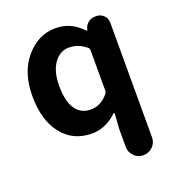

<svg xmlns="http://www.w3.org/2000/svg" viewBox="-141 -683 926 1012"><g transform="rotate(-20 322.0 -177.0)"><path d="M418 143.6V39.1L423.8 -41Q423.8 -43.9 421.4 -44.9Q418.9 -45.9 417 -43.9Q353.5 16.6 276.4 16.6Q170.9 16.6 108.9 -62Q46.9 -140.6 46.9 -276.4Q46.9 -409.2 116.7 -490.2Q186.5 -571.3 282.2 -571.3Q327.1 -571.3 362.8 -555.2Q398.4 -539.1 432.6 -503.9Q433.6 -502.9 436 -502.9Q438.5 -502.9 438.5 -504.9L439.5 -508.8Q444.3 -530.3 461.4 -543.9Q478.5 -557.6 501 -557.6H507.8Q531.2 -557.6 548.3 -541Q565.4 -524.4 565.4 -500V143.6Q565.4 173.8 543.5 195.3Q521.5 216.8 491.2 216.8Q460.9 216.8 439.5 195.3Q418 173.8 418 143.6ZM412.1 -155.3Q418 -162.1 418 -172.9V-399.4Q418 -409.2 410.2 -415Q367.2 -451.2 314.5 -451.2Q264.6 -451.2 231.4 -405.3Q198.2 -359.4 198.2 -278.3Q198.2 -192.4 228 -148.4Q257.8 -104.5 314 -104.5Q370.1 -104.5 412.1 -155.3Z"/></g></svg>

Font: Gen Jyuu GothicX Bold
Style: Bold
Weight: 700
Designer: Ryoko NISHIZUKA (kana &amp; ideographs); Paul D. Hunt (Latin, Greek &amp; Cyrillic); Wenlong ZHANG (bopomofo); Sandoll C
Version: Version 1.058.20140828